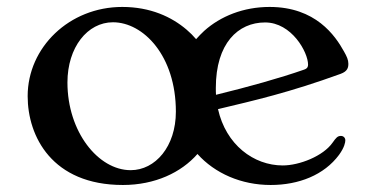

<svg xmlns="http://www.w3.org/2000/svg" viewBox="-20 -524 1066 556"><path d="M60.1 -245.6C60.1 -128.9 130.9 11.7 335.9 11.7C428.7 11.7 504.9 -24.4 551.8 -78.1C602.1 -22 678.7 11.7 763.7 11.7C845.2 11.7 918.5 -17.1 961.9 -75.7C977.5 -97.2 980 -111.8 980 -117.7C980 -125 974.6 -130.4 967.3 -130.4C957.5 -130.4 953.1 -125 943.4 -111.3C916 -71.8 846.7 -44.9 798.8 -44.9C714.4 -44.9 634.3 -105 611.3 -208C717.8 -233.4 816.9 -255.9 966.3 -310.1C986.3 -317.4 988.8 -328.1 988.8 -339.4C988.8 -350.6 984.4 -360.4 976.1 -375C950.7 -420.9 894 -503.9 760.7 -503.9C685.1 -503.9 618.7 -477.1 571.3 -434.6C563 -426.8 555.2 -418.9 547.9 -410.6C539.6 -420.4 530.8 -429.2 520.5 -438C477.1 -475.1 415.5 -503.9 334 -503.9C180.7 -503.9 60.1 -386.7 60.1 -245.6ZM175.3 -285.2C175.3 -387.2 233.4 -459.5 307.1 -459.5C395 -459.5 489.3 -362.8 489.3 -200.7C489.3 -99.6 429.7 -31.2 358.4 -31.2C264.6 -31.2 175.3 -142.1 175.3 -285.2ZM605.5 -249.5C605 -255.9 605 -262.7 605 -269.5C605 -398.4 669.4 -459 747.6 -459C824.7 -459 872.1 -372.6 872.1 -336.9C872.1 -331.1 870.6 -325.7 860.4 -322.3C790.5 -297.9 701.2 -272.9 605.5 -249.5Z"/></svg>

Font: Stoke
Style: Light
Weight: 300
Designer: Nicole Fally
Foundry: Nicole Fally
Version: Version 1.001